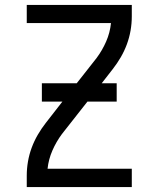

<svg xmlns="http://www.w3.org/2000/svg" viewBox="-20 -755 640 775"><path d="M333 -345 316 -356 267 -390 370 -521Q393 -552 408.5 -587.5Q424 -623 428 -662H88V-735H512V-689Q512 -660 507 -631.5Q502 -603 492 -576Q482 -549 467.5 -524Q453 -499 435 -476ZM88 0V-46Q88 -75 93 -103.5Q98 -132 108 -159Q118 -186 132.5 -211Q147 -236 165 -259L267 -390L333 -345L230 -214Q207 -183 191.5 -147.5Q176 -112 172 -74H512V0ZM149 -345V-419H451V-345Z"/></svg>

Font: Bmono
Style: Regular
Weight: 400
Monospace: yes
Designer: Belleve Invis
Foundry: Belleve Invis
Version: Version 11.2.2; ttfautohint (v1.8.2)